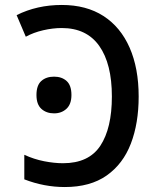

<svg xmlns="http://www.w3.org/2000/svg" viewBox="-20 -744 640 774"><path d="M241 10Q158 10 78 -21V-120Q117 -102 158 -94Q199 -86 234 -86Q338 -86 384.5 -156.5Q431 -227 431 -355Q431 -487 380 -559Q329 -631 229 -631Q193 -631 154 -622Q115 -613 84 -596L47 -683Q129 -724 229 -724Q328 -724 397 -679.5Q466 -635 502.5 -552Q539 -469 539 -355Q539 -247 507.5 -165Q476 -83 410 -36.5Q344 10 241 10ZM198 -287Q167 -287 147 -305Q127 -323 127 -361Q127 -400 146.5 -417.5Q166 -435 198 -435Q229 -435 248.5 -417.5Q268 -400 268 -361Q268 -324 248 -305.5Q228 -287 198 -287Z"/></svg>

Font: Noto Sans Mono Medium
Style: Regular
Weight: 500
Designer: Monotype Design Team
Foundry: Monotype Imaging Inc.
Version: Version 2.014